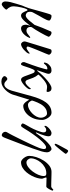

<svg xmlns="http://www.w3.org/2000/svg" viewBox="806 -1528 978 2697"><g transform="rotate(90 1294.5 -179.0)"><path d="M6 285Q-4 285 -13.5 278.5Q-23 272 -28.5 260.5Q-34 249 -34 234Q-34 201 -24.5 161Q-15 121 -1.5 79Q12 37 23 0Q28 -13 40 -40.5Q52 -68 59 -92Q62 -102 70 -129.5Q78 -157 88 -194Q98 -231 109 -269.5Q120 -308 129.5 -340.5Q139 -373 145 -390Q149 -401 154.5 -407.5Q160 -414 170 -414Q187 -414 201.5 -408.5Q216 -403 225 -395.5Q234 -388 234 -382Q234 -367 225.5 -346.5Q217 -326 201 -298Q185 -270 164 -233.5Q143 -197 119 -150Q113 -137 112 -125Q111 -113 111 -105Q111 -82 126.5 -67Q142 -52 163 -52Q176 -52 193 -63Q210 -74 234.5 -101.5Q259 -129 295 -176Q315 -232 335.5 -284Q356 -336 386 -402Q390 -410 395.5 -412Q401 -414 407 -414Q420 -414 433.5 -406Q447 -398 455.5 -387.5Q464 -377 461 -370Q456 -356 440.5 -326Q425 -296 404.5 -259.5Q384 -223 363.5 -190Q343 -157 328 -137Q319 -109 331.5 -85.5Q344 -62 378 -62Q397 -62 416.5 -75.5Q436 -89 451 -102Q466 -115 470 -115Q474 -115 477 -112.5Q480 -110 478 -106Q464 -70 441.5 -43Q419 -16 394 -1Q369 14 346 14Q326 14 314 4.5Q302 -5 297 -22Q292 -39 293 -60Q294 -73 298.5 -87.5Q303 -102 308 -115H306Q302 -109 286.5 -88.5Q271 -68 250.5 -44.5Q230 -21 208 -3.5Q186 14 167 14Q138 14 123.5 -10Q109 -34 99 -60Q98 -64 96 -68Q94 -72 92 -74.5Q90 -77 86 -77Q81 -77 74.5 -66Q68 -55 63 -39Q58 -25 51 5Q44 35 39 66Q34 97 34 116Q34 146 42.5 164Q51 182 59 193Q67 203 73.5 208.5Q80 214 80 219Q80 227 71 238Q62 249 49.5 260Q37 271 25 278Q13 285 6 285Z M564 14Q559 14 551.5 9Q544 4 537.5 -5Q531 -14 528.5 -26.5Q526 -39 531 -55L636 -396Q640 -407 646 -411Q652 -415 669 -415Q680 -415 691 -408Q702 -401 709 -391.5Q716 -382 713 -372Q709 -360 698 -333.5Q687 -307 673 -274Q659 -241 645 -206.5Q631 -172 619.5 -142.5Q608 -113 602 -95Q596 -76 603 -70Q610 -64 620 -64Q630 -64 645 -73.5Q660 -83 672 -92Q680 -98 685.5 -102.5Q691 -107 692 -107Q703 -107 697 -91Q693 -78 678.5 -60.5Q664 -43 644.5 -26Q625 -9 604 2.5Q583 14 564 14Z M844 15Q839 15 833 10Q827 5 822.5 -2Q818 -9 818 -15Q818 -26 818 -29.5Q818 -33 820 -38Q822 -43 827 -56Q844 -101 859.5 -145Q875 -189 888.5 -231Q902 -273 912 -312Q918 -334 920 -345Q922 -356 912 -356Q897 -356 880.5 -349Q864 -342 840 -310Q836 -306 830 -307Q824 -308 824 -315Q824 -321 826.5 -330.5Q829 -340 833.5 -349.5Q838 -359 842 -364Q859 -385 880 -399.5Q901 -414 935 -414Q953 -414 965 -406.5Q977 -399 981 -384Q985 -369 978 -348L935 -221Q931 -210 935.5 -211Q940 -212 944 -217Q971 -253 1004.5 -288Q1038 -323 1072 -351.5Q1106 -380 1135 -397Q1164 -414 1182 -414Q1215 -414 1226.5 -394.5Q1238 -375 1237 -360Q1237 -345 1226 -345Q1221 -345 1213 -346.5Q1205 -348 1196 -349Q1188 -350 1180 -351Q1172 -352 1164 -352Q1143 -352 1118.5 -339Q1094 -326 1070 -306.5Q1046 -287 1027 -268Q1008 -249 998 -237Q994 -233 993.5 -230.5Q993 -228 995 -226Q1022 -196 1038.5 -154.5Q1055 -113 1069 -72Q1073 -62 1080.5 -55Q1088 -48 1098 -48Q1111 -48 1123.5 -55.5Q1136 -63 1149.5 -76.5Q1163 -90 1176 -106Q1182 -114 1184.5 -118.5Q1187 -123 1191 -123Q1194 -123 1196.5 -120Q1199 -117 1199 -109Q1199 -93 1183 -72.5Q1167 -52 1144.5 -32Q1122 -12 1100 1Q1078 14 1066 14Q1050 14 1039 3Q1028 -8 1018 -34L980 -137Q971 -162 963.5 -170Q956 -178 942 -178Q936 -178 930 -170.5Q924 -163 920 -155Q900 -110 890.5 -78Q881 -46 870 -16Q864 0 858.5 7.5Q853 15 844 15Z M1093 290Q1058 290 1036.5 275.5Q1015 261 1015 247Q1015 238 1021 229Q1027 220 1036 213.5Q1045 207 1054 207Q1063 207 1070.5 213Q1078 219 1085 227Q1093 235 1104 242Q1115 249 1132 249Q1159 249 1183 218.5Q1207 188 1219 145L1297 -138Q1313 -196 1334 -246Q1355 -296 1382.5 -334Q1410 -372 1446.5 -393Q1483 -414 1530 -414Q1549 -414 1567 -401.5Q1585 -389 1599 -368.5Q1613 -348 1621.5 -325.5Q1630 -303 1630 -283Q1630 -202 1600 -142.5Q1570 -83 1524.5 -50Q1479 -17 1431 -17Q1416 -17 1399.5 -30.5Q1383 -44 1368.5 -65Q1354 -86 1343 -106L1357 -139Q1361 -130 1368.5 -116.5Q1376 -103 1389 -93Q1402 -83 1419 -83Q1447 -83 1478 -99Q1509 -115 1536.5 -141.5Q1564 -168 1581.5 -200.5Q1599 -233 1599 -266Q1599 -286 1591 -305.5Q1583 -325 1570.5 -338Q1558 -351 1542 -351Q1497 -351 1464 -326.5Q1431 -302 1407.5 -261Q1384 -220 1366 -168L1274 131Q1267 153 1250.5 180.5Q1234 208 1209.5 233Q1185 258 1155.5 274Q1126 290 1093 290Z M1845 285Q1826 285 1811.5 269.5Q1797 254 1797 238Q1797 222 1803 212.5Q1809 203 1822 179Q1830 166 1845.5 135Q1861 104 1881.5 63Q1902 22 1924 -23Q1946 -68 1966 -111Q1986 -154 2001 -188Q2016 -222 2023 -240Q2026 -248 2028 -255Q2030 -262 2032 -268.5Q2034 -275 2035 -280.5Q2036 -286 2037 -291Q2038 -296 2038.5 -300Q2039 -304 2039 -306Q2039 -321 2033.5 -329.5Q2028 -338 2014 -338Q1997 -338 1969 -315.5Q1941 -293 1905.5 -251.5Q1870 -210 1830 -153.5Q1790 -97 1749 -28Q1743 -18 1736.5 -8.5Q1730 1 1723.5 7.5Q1717 14 1710 14Q1703 14 1690 6Q1677 -2 1681 -16Q1686 -32 1703 -61Q1720 -90 1736 -119Q1746 -137 1758 -162Q1770 -187 1780.5 -214.5Q1791 -242 1798 -265Q1805 -288 1805 -301Q1805 -340 1773 -340Q1750 -340 1737.5 -327.5Q1725 -315 1720 -315Q1715 -315 1714 -317.5Q1713 -320 1713 -327Q1713 -336 1723 -350.5Q1733 -365 1749 -379.5Q1765 -394 1782.5 -404Q1800 -414 1815 -414Q1832 -414 1846 -404.5Q1860 -395 1860 -373Q1860 -353 1851.5 -322.5Q1843 -292 1831 -260Q1819 -228 1806 -201Q1805 -198 1806 -196Q1807 -194 1809 -194Q1815 -194 1822 -205Q1857 -257 1889.5 -296Q1922 -335 1951 -361.5Q1980 -388 2002 -401Q2024 -414 2038 -414Q2053 -414 2069 -395Q2085 -376 2085 -348Q2085 -334 2081.5 -314.5Q2078 -295 2073 -278Q2034 -150 1982 -20Q1930 110 1884 235Q1876 257 1866.5 271Q1857 285 1845 285ZM1973 -459Q1965 -459 1965.5 -467Q1966 -475 1967 -479Q1971 -490 1980.5 -509Q1990 -528 2002 -550Q2014 -572 2025 -591.5Q2036 -611 2042 -623Q2047 -633 2053.5 -640.5Q2060 -648 2067 -648Q2072 -648 2081.5 -642Q2091 -636 2098.5 -627.5Q2106 -619 2106 -611Q2106 -609 2093 -592Q2080 -575 2061 -551.5Q2042 -528 2024 -506.5Q2006 -485 1996 -474Q1991 -469 1985 -464Q1979 -459 1973 -459Z M2224 14Q2205 14 2184.5 -4Q2164 -22 2149.5 -48.5Q2135 -75 2135 -99Q2135 -146 2152.5 -200.5Q2170 -255 2201 -303.5Q2232 -352 2272 -383Q2312 -414 2358 -414Q2374 -414 2400.5 -413.5Q2427 -413 2457.5 -412Q2488 -411 2516.5 -410.5Q2545 -410 2564 -410Q2572 -410 2579.5 -414.5Q2587 -419 2592 -423Q2598 -429 2602 -434Q2606 -439 2608 -439Q2613 -439 2618 -436Q2623 -433 2623 -429Q2623 -424 2617 -410Q2611 -396 2602 -380Q2593 -364 2583.5 -352.5Q2574 -341 2566 -341Q2561 -341 2543 -341.5Q2525 -342 2503.5 -342.5Q2482 -343 2465.5 -343.5Q2449 -344 2446 -344Q2436 -344 2439 -330Q2441 -322 2448.5 -304.5Q2456 -287 2456 -279Q2456 -251 2445.5 -213Q2435 -175 2414.5 -135.5Q2394 -96 2365.5 -62Q2337 -28 2301.5 -7Q2266 14 2224 14ZM2227 -62Q2258 -62 2291.5 -86Q2325 -110 2353.5 -148Q2382 -186 2400 -227.5Q2418 -269 2418 -305Q2418 -326 2409.5 -333.5Q2401 -341 2380 -341Q2333 -341 2294 -319Q2255 -297 2227 -263Q2199 -229 2184 -191.5Q2169 -154 2169 -124Q2170 -102 2187.5 -82Q2205 -62 2227 -62Z"/></g></svg>

Font: EB Garamond
Style: Italic
Weight: 400
Italic angle: -17.2°
Designer: Georg Duffner and Octavio Pardo
Foundry: Georg Duffner
Version: Version 1.001